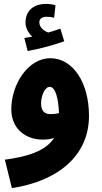

<svg xmlns="http://www.w3.org/2000/svg" viewBox="-20 -736 522 986"><path d="M122 -474C190 -486 262 -507 310 -524L290 -589C271 -582 250 -575 228 -569C208 -576 182 -594 182 -621C182 -639 195 -650 219 -650C233 -650 246 -648 258 -645L265 -709C252 -713 235 -716 214 -716C164 -716 111 -690 111 -620C111 -591 127 -565 146 -548C136 -546 122 -544 105 -541ZM41 230C273 195 437 67 437 -141C437 -313 354 -436 240 -437C123 -438 38 -301 38 -175C38 -76 110 -19 200 -19C222 -19 241 -22 258 -28C214 41 118 69 5 84ZM191 -205C191 -246 211 -290 235 -290C265 -290 280 -230 283 -155C267 -151 251 -150 237 -150C206 -150 191 -170 191 -205Z"/></svg>

Font: Noto Sans Arabic UI XCn Bk
Style: Regular
Weight: 900
Width: 2
Designer: Monotype Design Team, Nadine Chahine and Nizar Qandah
Foundry: Monotype Imaging Inc.
Version: Version 2.010